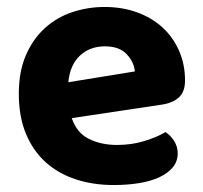

<svg xmlns="http://www.w3.org/2000/svg" viewBox="-20 -516 583 551"><path d="M186 -177Q200 -135 235 -117.5Q270 -100 316 -100Q358 -100 395 -111.5Q432 -123 455 -137Q470 -127 480 -111Q490 -95 490 -76Q490 -53 476 -36Q462 -19 437.5 -7.5Q413 4 379.5 9.5Q346 15 306 15Q247 15 197 -1.5Q147 -18 111 -50.5Q75 -83 54.5 -132Q34 -181 34 -247Q34 -311 54.5 -358Q75 -405 109.5 -436Q144 -467 188.5 -481.5Q233 -496 280 -496Q331 -496 373.5 -480.5Q416 -465 446.5 -437Q477 -409 494 -370Q511 -331 511 -285Q511 -253 494 -237Q477 -221 446 -216ZM281 -383Q238 -383 209.5 -356.5Q181 -330 176 -280L367 -311Q365 -337 344 -360Q323 -383 281 -383Z"/></svg>

Font: Baloo Chettan 2
Style: Bold
Weight: 700
Designer: Maithili Shingre, Unnati Kotecha and Ek Type
Foundry: Ek Type
Version: Version 1.640;hotconv 1.0.111;makeotfexe 2.5.65597; ttfautoh